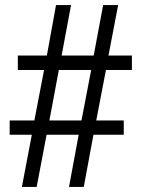

<svg xmlns="http://www.w3.org/2000/svg" viewBox="-20 -734 556 754"><path d="M66 0 105 -205H18V-261H115L153 -459H50V-516H164L200 -714H259L222 -516H348L385 -714H444L406 -516H498V-459H396L358 -261H466V-205H347L309 0H251L289 -205H163L124 0ZM174 -261H300L338 -459H211Z"/></svg>

Font: Noto Serif Thai SemiCondensed
Style: Regular
Weight: 400
Width: 4
Designer: Monotype Design Team
Foundry: Monotype Imaging Inc.
Version: Version 2.002